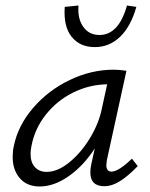

<svg xmlns="http://www.w3.org/2000/svg" viewBox="-20 -671 545 697"><path d="M26 -101Q26 -123 30 -140Q45 -215 100 -279Q155 -343 233 -380.5Q311 -418 393 -418Q413 -418 439 -414L368 -90Q366 -76 366 -72Q366 -48 385 -48Q410 -48 459 -95L480 -68Q444 -31 415 -13Q386 5 359 5Q308 5 308 -45Q308 -58 311 -73L324 -132Q283 -69 229.5 -31.5Q176 6 124 6Q78 6 52 -24Q26 -54 26 -101ZM350 -278 369 -365Q304 -364 245.5 -335Q187 -306 146.5 -255Q106 -204 94 -140Q91 -125 91 -112Q91 -81 107 -64Q123 -47 149 -47Q189 -47 231.5 -81.5Q274 -116 306.5 -169.5Q339 -223 350 -278ZM215 -646 265 -651Q261 -604 282 -574Q303 -544 341 -544Q411 -544 441 -651L475 -646Q455 -575 416 -537.5Q377 -500 324 -500Q270 -500 240 -537.5Q210 -575 215 -646Z"/></svg>

Font: LXGW Bright GB
Style: Italic
Weight: 400
Italic angle: -12°
Designer: Christian Thalmann (Catharsis Fonts)
Foundry: LXGW / Christian Thalmann (Catharsis Fonts) / Fontworks Inc.
Version: Version 5.510